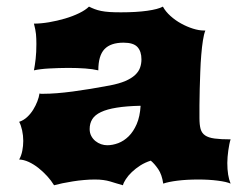

<svg xmlns="http://www.w3.org/2000/svg" viewBox="-20 -547 708 572"><path d="M37.1 -71.8Q43.5 -83 46.4 -97.7Q49.3 -112.3 49.3 -127.4Q49.3 -143.1 45.9 -158.7Q42.5 -174.3 37.1 -184.1Q50.3 -188.5 60.8 -198.2Q71.3 -208 78.9 -220.2Q86.4 -232.4 91.3 -245.1Q96.2 -257.8 97.7 -268.6Q100.1 -267.6 103 -267.6Q106 -267.6 109.4 -267.6Q145.5 -267.6 196.8 -274.4Q248 -281.2 307.6 -292.5Q335.4 -297.9 353.5 -305.7Q371.6 -313.5 382.3 -323.5Q393.1 -333.5 397.2 -345.2Q401.4 -356.9 401.4 -370.1Q401.4 -394 389.4 -407Q377.4 -419.9 348.1 -419.9Q309.6 -419.9 291.3 -400.6Q272.9 -381.3 272.9 -337.4Q256.8 -341.3 233.9 -343Q210.9 -344.7 183.1 -344.7Q168.9 -344.7 154.5 -344.2Q140.1 -343.8 126.5 -343Q112.8 -342.3 101.1 -340.8Q89.4 -339.4 81.1 -337.4Q84 -352.5 86.2 -371.6Q88.4 -390.6 88.4 -416Q88.4 -424.3 88.1 -431.4Q87.9 -438.5 87.2 -445.3Q86.4 -452.1 85 -459.7Q83.5 -467.3 81.1 -476.6Q101.6 -476.6 126 -480.7Q150.4 -484.9 173.6 -491.7Q196.8 -498.5 215.8 -507.8Q234.9 -517.1 245.1 -527.3Q253.9 -522.9 262.2 -519.8Q270.5 -516.6 281.2 -514.4Q292 -512.2 306.2 -511.2Q320.3 -510.3 340.3 -510.3Q386.2 -510.3 418.7 -514.9Q451.2 -519.5 465.3 -527.3Q473.1 -512.7 487.8 -499.5Q502.4 -486.3 519.8 -476.8Q537.1 -467.3 554.9 -461.7Q572.8 -456.1 587.4 -456.1H591.8Q587.4 -445.3 584.5 -426.3Q581.5 -407.2 579.6 -383.5Q577.6 -359.9 576.7 -333.5Q575.7 -307.1 575 -281.5Q574.2 -255.9 574.2 -233.4Q574.2 -210.9 574.2 -195.3Q574.2 -175.3 577.6 -162.8Q581.1 -150.4 591.1 -143.6Q601.1 -136.7 619.4 -134.3Q637.7 -131.8 667 -131.8Q665 -126 663.3 -117.4Q661.6 -108.9 660.2 -99.1Q658.7 -89.4 658 -79.6Q657.2 -69.8 657.2 -61.5Q657.2 -23.4 667 0Q655.3 -5.4 628.9 -8.8Q602.5 -12.2 571.3 -12.2Q536.1 -12.2 509 -8.8Q481.9 -5.4 466.3 0Q462.4 -26.9 451.4 -43Q440.4 -59.1 429.2 -68.4Q412.1 -63 397.9 -54Q383.8 -44.9 372.8 -34.4Q361.8 -23.9 355 -13.4Q348.1 -2.9 346.2 4.9Q335 2 325.9 -1Q316.9 -3.9 307.6 -6.6Q298.3 -9.3 287.6 -10.7Q276.9 -12.2 262.2 -12.2Q247.1 -12.2 230.2 -10.7Q213.4 -9.3 196.8 -6.6Q180.2 -3.9 165.8 -1Q151.4 2 141.1 4.9Q132.8 -8.8 120.6 -22.2Q108.4 -35.6 94.5 -46.6Q80.6 -57.6 65.7 -64.5Q50.8 -71.3 37.1 -71.8ZM247.1 -162.6Q247.1 -150.9 252 -141.8Q256.8 -132.8 264.4 -126.7Q272 -120.6 281.2 -117.4Q290.5 -114.3 299.3 -114.3Q315.4 -114.3 332.3 -120.6Q349.1 -127 363.3 -140.9Q377.4 -154.8 387.2 -177.2Q397 -199.7 398.9 -231.9Q356.9 -231 327.9 -226.3Q298.8 -221.7 280.8 -213.1Q262.7 -204.6 254.9 -191.9Q247.1 -179.2 247.1 -162.6Z"/></svg>

Font: Arbutus
Style: Regular
Weight: 400
Designer: Karolina Lach
Foundry: Sorkin Type Co.
Version: Version 1.003